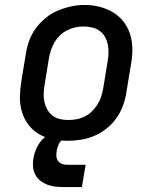

<svg xmlns="http://www.w3.org/2000/svg" viewBox="-20 -561 640 776"><path d="M254 8Q223 8 193 2Q163 -4 137.5 -19Q112 -34 94.5 -57.5Q77 -81 68.5 -109.5Q60 -138 60.5 -169Q61 -200 66 -231L84 -341Q88 -368 97.5 -395Q107 -422 124 -445.5Q141 -469 164 -488Q187 -507 213.5 -518Q240 -529 267 -535Q294 -541 322 -541Q353 -541 382.5 -533.5Q412 -526 437 -511Q462 -496 480 -472.5Q498 -449 506.5 -420.5Q515 -392 515 -361Q515 -330 509 -299L491 -189Q487 -162 477.5 -135.5Q468 -109 451.5 -85Q435 -61 412 -42.5Q389 -24 362.5 -12.5Q336 -1 308.5 3.5Q281 8 254 8ZM255 -76Q272 -76 289 -79Q306 -82 322 -90Q338 -98 351 -110.5Q364 -123 373.5 -138Q383 -153 388.5 -169.5Q394 -186 397 -203L415 -313Q418 -330 418.5 -347.5Q419 -365 415.5 -381.5Q412 -398 404 -412.5Q396 -427 382.5 -436.5Q369 -446 352 -450Q335 -454 318 -454Q301 -454 284.5 -450.5Q268 -447 252 -439Q236 -431 223 -418.5Q210 -406 201 -391Q192 -376 186.5 -360Q181 -344 178 -327L160 -217Q157 -200 156.5 -182.5Q156 -165 159.5 -149Q163 -133 171 -118.5Q179 -104 192 -94Q205 -84 221.5 -80Q238 -76 255 -76Q255 -76 255 -76Q255 -76 255 -76ZM311 195H236Q219 195 202 193Q185 191 170 185Q155 179 142.5 169Q130 159 122.5 144.5Q115 130 113.5 113Q112 96 115 79Q119 55 130 33Q141 11 160 -5.5Q179 -22 203 -28.5Q227 -35 250 -35L244 0Q236 0 229 6Q222 12 218.5 19.5Q215 27 212.5 34.5Q210 42 209 50Q207 61 208 71.5Q209 82 215 90Q221 98 231 101.5Q241 105 251 105H326Z"/></svg>

Font: Iosevka Slab Medium Extended
Style: Italic
Weight: 500
Width: 7
Italic angle: -9°
Monospace: yes
Designer: Belleve Invis
Foundry: Belleve Invis
Version: Version 11.1.0; ttfautohint (v1.8.3)